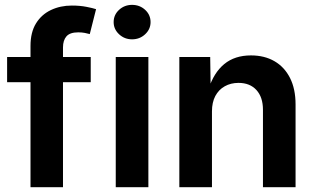

<svg xmlns="http://www.w3.org/2000/svg" viewBox="-20 -785 1324 805"><path d="M360.4 -545.9V-440.4H9.8V-545.9ZM107.9 0V-592.8Q107.9 -649.4 130.9 -686.8Q153.8 -724.1 193.4 -742.9Q232.9 -761.7 281.2 -761.7Q315.4 -761.7 342.5 -756.3Q369.6 -751 382.8 -746.6L356.4 -642.1Q347.7 -644.5 335.4 -647Q323.2 -649.4 308.1 -649.4Q273.4 -649.4 258.8 -632.8Q244.1 -616.2 244.1 -585.9V0Z M465.3 0V-545.9H602.1V0ZM533.7 -620.1Q502 -620.1 479.2 -641.4Q456.5 -662.6 456.5 -692.4Q456.5 -722.7 479.2 -743.7Q502 -764.6 533.7 -764.6Q565.9 -764.6 588.6 -743.7Q611.3 -722.7 611.3 -692.4Q611.3 -662.6 588.6 -641.4Q565.9 -620.1 533.7 -620.1Z M868.7 -317.9V0H731.9V-545.9H861.3L863.3 -410.2H854Q876 -480 920.2 -516.4Q964.4 -552.7 1032.2 -552.7Q1088.9 -552.7 1130.9 -528.3Q1172.9 -503.9 1196 -458Q1219.2 -412.1 1219.2 -347.2V0H1082.5V-324.7Q1082.5 -377.4 1055.2 -407.5Q1027.8 -437.5 980 -437.5Q947.8 -437.5 922.4 -423.3Q897 -409.2 882.8 -382.6Q868.7 -356 868.7 -317.9Z"/></svg>

Font: Inter Cardless
Style: Bold
Weight: 700
Designer: Rasmus Andersson
Foundry: rsms
Version: Version 4.001;git-9221beed3